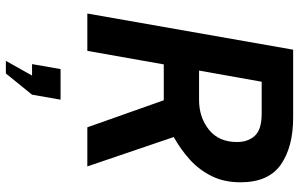

<svg xmlns="http://www.w3.org/2000/svg" viewBox="-202 -538 1017 653"><g transform="rotate(90 306.5 -211.5)"><path d="M26 0 149 -700H380Q480 -700 540 -658Q600 -616 600 -521Q600 -464 578 -421Q556 -378 521 -347Q486 -316 446 -294L546 0H413L321 -260H199L153 0ZM220 -380H320Q379 -380 421 -413.5Q463 -447 463 -509Q463 -547 441.5 -570Q420 -593 367 -593H258ZM230 277H187L237 188H198L215 91H319L302 188Z"/></g></svg>

Font: Cabin VF Beta
Style: Italic
Weight: 400
Italic angle: -7°
Designer: Pablo Impallari
Foundry: Pablo Impallari. http://www.impallari.com Igino Marini. http://www.ikern.com
Version: Version 2.300